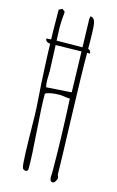

<svg xmlns="http://www.w3.org/2000/svg" viewBox="-119 -805 533 871"><g transform="rotate(15 147.0 -370.0)"><path d="M25.9 -606Q25.9 -610.8 220.2 -610.8Q225.6 -610.8 230.2 -605.2Q234.9 -599.6 234.9 -591.8Q240.2 -592.8 81.1 -589.4H60.1L59.6 -588.9H46.9Q39.6 -588.9 32.7 -593.5Q25.9 -598.1 25.9 -606ZM200.2 -402.8 190.9 -742.2Q190.9 -746.1 192.9 -755.9Q211.9 -755.9 216.8 -729.5Q221.2 -706.5 221.2 -601.6Q221.2 -496.6 228.5 -278.1Q235.8 -59.6 235.8 -23.9Q240.2 -15.1 240.2 -9Q240.2 -2.9 234.6 6.6Q229 16.1 222.2 16.1Q208 16.1 208 -5.9L209 -28.8Q209 -182.6 199.2 -372.1L192.9 -371.1L154.8 -376Q105 -376 84 -363.8Q84 -305.7 92.5 -190.9Q101.1 -76.2 101.1 -18.1Q101.1 -2.9 90.8 -2.9Q78.1 -2.9 74.5 -14.4Q70.8 -25.9 68.8 -83.3Q66.9 -140.6 66.2 -207Q65.4 -273.4 64 -292Q45.9 -536.1 45.9 -748L62 -755.9L75.2 -745.1Q70.8 -708 70.8 -670.9L79.1 -467.8L78.1 -428.2Q78.1 -408.2 82 -393.1L199.2 -400.9Z"/></g></svg>

Font: Amatic SC
Style: Regular
Weight: 400
Version: Version 1.004